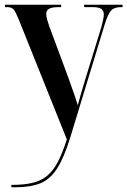

<svg xmlns="http://www.w3.org/2000/svg" viewBox="-20 -556 537 810"><path d="M28 224Q81 224 117 215.5Q153 207 178.5 186Q204 165 223.5 128Q243 91 262 32L59 -474Q46 -506 37.5 -516Q29 -526 10 -526H1V-536H238V-526H229Q199 -526 187 -519Q175 -512 175 -497Q175 -487 179 -473Q183 -459 189 -442L267 -232Q277 -203 284 -184Q291 -165 296.5 -148.5Q302 -132 308 -112Q315 -137 323 -165Q331 -193 339 -219L408 -443Q418 -480 418 -495Q418 -511 407.5 -518.5Q397 -526 369 -526H335V-536H497V-526H492Q462 -526 449 -512Q436 -498 422 -454L277 22Q250 110 220.5 155.5Q191 201 149.5 217.5Q108 234 45 234H28Z"/></svg>

Font: Noto Serif Display Condensed SemiBold
Style: Regular
Weight: 600
Width: 3
Designer: Monotype Design Team
Foundry: Monotype Imaging Inc.
Version: Version 2.009